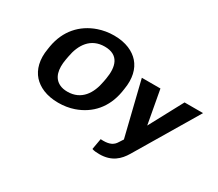

<svg xmlns="http://www.w3.org/2000/svg" viewBox="-159 -1068 1844 1627"><g transform="rotate(30 763.5 -254.0)"><path d="M842 -339 847 -371C866 -481 844 -568 792 -627C744 -681 664 -721 547 -721C493 -721 442 -712 395 -696C250 -646 150 -534 121 -371L116 -339C97 -230 121 -142 173 -84C222 -30 302 10 419 10C473 10 523 2 570 -14C715 -64 813 -175 842 -339ZM440 -110C410 -110 385 -115 364 -125C292 -159 275 -239 293 -339L299 -372C321 -498 388 -600 525 -600C663 -600 692 -498 670 -372L664 -339C642 -214 577 -110 440 -110ZM886 97 867 204C887 211 911 213 940 213C1060 213 1123 151 1166 79L1527 -528H1346L1170 -200L1110 -528H928L1058 1L1032 41C1009 80 974 98 911 98C903 98 894 97 886 97Z"/></g></svg>

Font: Asimov
Style: XWidIt
Weight: 500
Designer: Google
Version: Version 2.000980; 2014